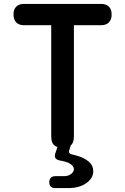

<svg xmlns="http://www.w3.org/2000/svg" viewBox="-20 -750 640 982"><path d="M242 -621H103Q77 -621 63 -635.5Q49 -650 49 -676Q49 -702 63 -716Q77 -730 103 -730H497Q523 -730 537 -716Q551 -702 551 -676Q551 -650 537 -635.5Q523 -621 497 -621H358V-52Q358 -22 344 -8Q343 -8 342 -7L335 16Q331 25 334.5 31.5Q338 38 349 40Q367 44 385 50Q415 60 436 78.5Q457 97 457 126Q457 161 421.5 186.5Q386 212 328 212H263Q248 212 240 204.5Q232 197 232 182Q232 167 240 159Q248 151 263 151H307Q330 151 344 139.5Q358 128 358 115Q357 96 329 82Q314 76 293 72Q270 69 263.5 58.5Q257 48 265 28L274 2Q264 -1 256 -8Q242 -22 242 -52Z"/></svg>

Font: Maple Mono SemiBold
Style: Regular
Weight: 600
Monospace: yes
Designer: subframe7536
Version: Version 7.000